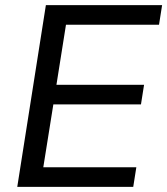

<svg xmlns="http://www.w3.org/2000/svg" viewBox="-20 -725 649 745"><path d="M47 0 158 -705H609L597 -629H236L199 -396H539L527 -320H187L148 -76H509L497 0Z"/></svg>

Font: Nunito Sans 12pt Medium
Style: Italic
Weight: 500
Italic angle: -9°
Designer: Vernon Adams
Foundry: Vernon Adams
Version: Version 3.101;gftools[0.9.27]